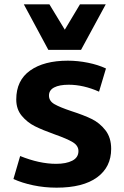

<svg xmlns="http://www.w3.org/2000/svg" viewBox="-20 -853 574 886"><path d="M42 0ZM42 -27 73 -133Q162 -97 239 -97Q285 -97 313.5 -111.5Q342 -126 342 -156Q342 -181 315.5 -197Q289 -213 232 -233Q176 -253 141 -270.5Q106 -288 80.5 -318.5Q55 -349 55 -394Q55 -482 119 -527.5Q183 -573 293 -573Q339 -573 386 -563.5Q433 -554 469 -537L437 -430Q365 -462 297 -462Q254 -462 230 -449.5Q206 -437 206 -412Q206 -387 231 -372.5Q256 -358 310 -340Q366 -322 403 -304Q440 -286 466.5 -252Q493 -218 493 -166Q493 -82 428 -34.5Q363 13 241 13Q185 13 133 2Q81 -9 42 -27ZM468 -833 354 -623H203L90 -833H208L279 -716L349 -833Z"/></svg>

Font: Martel Sans ExtraBold
Style: Regular
Weight: 800
Designer: Dan Reynolds and Mathieu Réguer
Foundry: Dan Reynolds and Mathieu Réguer
Version: Version 1.002; ttfautohint (v1.1) -l 5 -r 5 -G 72 -x 0 -D la